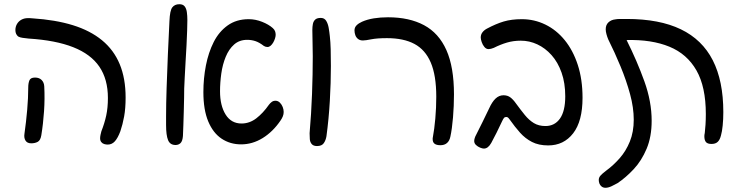

<svg xmlns="http://www.w3.org/2000/svg" viewBox="-20 -675 3525 911"><path d="M576 -212Q576 -161 569 -122.5Q562 -84 551 -52Q539 -20 525 -4.5Q511 11 491 11Q483 11 474.5 8.5Q466 6 460.5 -1Q455 -8 455 -19Q455 -26 457 -35.5Q459 -45 461 -52Q476 -90 484 -127Q492 -164 492 -210Q492 -299 451.5 -358.5Q411 -418 327.5 -451Q244 -484 116 -492Q99 -494 87 -495.5Q75 -497 66 -502Q60 -507 56.5 -514.5Q53 -522 53 -532Q53 -548 60.5 -561Q68 -574 81.5 -581.5Q95 -589 113 -589Q115 -589 120 -589Q125 -589 134 -588Q243 -581 325.5 -555.5Q408 -530 464 -484Q520 -438 548 -370.5Q576 -303 576 -212ZM114 -260Q114 -280 119.5 -293.5Q125 -307 146 -307Q166 -307 177.5 -295.5Q189 -284 190 -265Q193 -207 189 -147.5Q185 -88 176 -33Q172 -9 159 -2Q146 5 128 5Q109 5 101 -8Q93 -21 96 -40Q104 -96 109 -153.5Q114 -211 114 -260Z M854 -255Q854 -240 853.5 -210.5Q853 -181 852 -146.5Q851 -112 850 -80.5Q849 -49 848 -30Q846 -5 836.5 4Q827 13 813 13Q787 13 777.5 -10Q768 -33 768 -82Q768 -92 768 -103Q768 -114 768 -124Q768 -181 770.5 -257Q773 -333 776.5 -415.5Q780 -498 784 -575Q786 -625 797.5 -640Q809 -655 831 -655Q848 -655 856 -645Q864 -635 866.5 -618Q869 -601 869 -580Q869 -563 868 -531Q867 -499 865 -460Q863 -421 860.5 -381.5Q858 -342 856.5 -308.5Q855 -275 854 -255ZM945 -238Q945 -303 957 -364.5Q969 -426 994 -475.5Q1019 -525 1060.5 -554.5Q1102 -584 1160 -584Q1192 -584 1223.5 -571.5Q1255 -559 1274 -542Q1282 -535 1285 -527Q1288 -519 1288 -510Q1288 -503 1285 -493Q1282 -483 1276.5 -473.5Q1271 -464 1264 -458Q1257 -452 1249 -452Q1240 -452 1232 -457Q1210 -474 1191.5 -480Q1173 -486 1153 -486Q1116 -486 1091 -464Q1066 -442 1051 -405.5Q1036 -369 1030 -326Q1024 -283 1024 -242Q1024 -174 1050.5 -131.5Q1077 -89 1126 -89Q1164 -89 1196 -113.5Q1228 -138 1256 -178Q1262 -186 1269.5 -191.5Q1277 -197 1287 -197Q1299 -197 1308 -188Q1317 -179 1321.5 -167Q1326 -155 1326 -144Q1326 -133 1322 -123Q1318 -113 1311 -103Q1275 -50 1226.5 -20Q1178 10 1124 10Q1072 10 1031.5 -17Q991 -44 968 -99Q945 -154 945 -238Z M1545 -503Q1548 -476 1549 -442Q1550 -408 1550 -362Q1550 -283 1545 -196.5Q1540 -110 1529 -29Q1526 -10 1516.5 4Q1507 18 1484 18Q1467 18 1459 8.5Q1451 -1 1450 -15Q1449 -29 1449 -43Q1457 -135 1460.5 -229Q1464 -323 1464 -408Q1464 -440 1463 -472.5Q1462 -505 1462 -533Q1462 -548 1464.5 -561Q1467 -574 1475.5 -582Q1484 -590 1502 -590Q1519 -590 1527.5 -576.5Q1536 -563 1539.5 -543Q1543 -523 1545 -503Z M2134 -227Q2134 -173 2129.5 -118.5Q2125 -64 2117 -27Q2113 -7 2101 3.5Q2089 14 2070 14Q2051 14 2042 7Q2033 0 2033 -14Q2033 -17 2033 -19.5Q2033 -22 2034 -25Q2041 -62 2045.5 -113Q2050 -164 2050 -216Q2050 -317 2024 -378Q1998 -439 1946.5 -466.5Q1895 -494 1816 -494Q1769 -494 1741.5 -488.5Q1714 -483 1702 -483Q1688 -483 1679 -490Q1670 -497 1666 -508Q1662 -519 1662 -531Q1662 -545 1672 -555Q1682 -565 1698 -572Q1723 -583 1754 -588Q1785 -593 1821 -593Q1922 -593 1992 -555.5Q2062 -518 2098 -437.5Q2134 -357 2134 -227Z M2744 -211Q2744 -100 2699.5 -42.5Q2655 15 2581 15Q2536 15 2504 -1.5Q2472 -18 2447.5 -45.5Q2423 -73 2399 -107Q2394 -114 2390.5 -117Q2387 -120 2382 -120Q2375 -120 2371 -115Q2367 -110 2362 -99Q2349 -71 2336 -45Q2323 -19 2311 3Q2296 30 2276 30Q2269 30 2258 25.5Q2247 21 2238.5 13Q2230 5 2230 -6Q2230 -12 2232.5 -20Q2235 -28 2239 -35Q2253 -63 2269.5 -96Q2286 -129 2301 -161Q2315 -192 2331.5 -207.5Q2348 -223 2369 -223Q2388 -223 2401.5 -213Q2415 -203 2429 -183Q2451 -153 2470.5 -129Q2490 -105 2513 -91Q2536 -77 2568 -77Q2612 -77 2637 -112.5Q2662 -148 2662 -218Q2662 -281 2644.5 -330.5Q2627 -380 2597 -413.5Q2567 -447 2529.5 -464.5Q2492 -482 2451 -482Q2416 -482 2385.5 -473Q2355 -464 2323 -448Q2316 -445 2309.5 -443.5Q2303 -442 2298 -442Q2287 -442 2278.5 -452Q2270 -462 2265.5 -475.5Q2261 -489 2261 -497Q2261 -511 2269 -521.5Q2277 -532 2290 -539Q2333 -562 2370 -573Q2407 -584 2456 -584Q2515 -584 2567.5 -558.5Q2620 -533 2659.5 -484.5Q2699 -436 2721.5 -367Q2744 -298 2744 -211Z M3412 -143Q3412 -109 3409 -79.5Q3406 -50 3401 -33Q3396 -12 3385.5 -2Q3375 8 3356 8Q3337 8 3329.5 -1Q3322 -10 3322 -29Q3322 -32 3322.5 -36Q3323 -40 3324 -44Q3326 -60 3327.5 -83.5Q3329 -107 3329 -134Q3329 -263 3284.5 -341Q3240 -419 3156 -453.5Q3072 -488 2953 -485Q3003 -385 3037.5 -289Q3072 -193 3072 -102Q3072 -26 3048 31Q3024 88 2986.5 128Q2949 168 2910 194Q2898 201 2882 208.5Q2866 216 2853 216Q2842 216 2834.5 210Q2827 204 2824 195.5Q2821 187 2821 179Q2821 168 2828.5 159Q2836 150 2857 134Q2890 110 2920 76Q2950 42 2968.5 -3.5Q2987 -49 2987 -107Q2987 -164 2969.5 -228.5Q2952 -293 2924.5 -359.5Q2897 -426 2866 -488Q2861 -500 2857.5 -513Q2854 -526 2854 -536Q2854 -557 2867 -569Q2880 -581 2899 -583Q2908 -585 2923 -585Q2938 -585 2954 -585Q3109 -585 3210.5 -536Q3312 -487 3362 -389Q3412 -291 3412 -143Z"/></svg>

Font: Playpen Sans Hebrew
Style: Regular
Weight: 400
Designer: Tom Grace, Laura Meseguer, Veronika Burian, José Scaglione
Foundry: TypeTogether
Version: Version 2.000